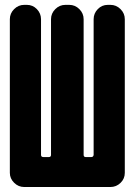

<svg xmlns="http://www.w3.org/2000/svg" viewBox="-20 -750 540 770"><path d="M422.9 -730.5Q446.3 -730.5 463.4 -713.4Q480.5 -696.3 480.5 -672.9V-56.6Q480.5 -33.2 463.4 -16.6Q446.3 0 422.9 0H77.1Q53.7 0 36.6 -17.1Q19.5 -34.2 19.5 -56.6V-672.9Q19.5 -696.3 36.6 -713.4Q53.7 -730.5 77.1 -730.5H87.9Q111.3 -730.5 127.9 -713.4Q144.5 -696.3 144.5 -672.9V-128.9Q144.5 -120.1 154.3 -120.1H175.8Q184.6 -120.1 184.6 -128.9V-672.9Q184.6 -696.3 201.7 -713.4Q218.8 -730.5 242.2 -730.5H257.8Q281.2 -730.5 298.3 -713.4Q315.4 -696.3 315.4 -672.9V-128.9Q315.4 -120.1 324.2 -120.1H345.7Q354.5 -120.1 355.5 -128.9V-672.9Q355.5 -696.3 372.1 -713.4Q388.7 -730.5 412.1 -730.5Z"/></svg>

Font: Rounded Mgen+ 1m bold
Style: Bold
Weight: 700
Designer: [Source Han Sans]
Ryoko NISHIZUKA  (kana & ideographs); Paul D. Hunt (Latin, Greek & Cyrillic); Wenlong ZHANG  (bopomofo
Version: Version 1.059.20150602